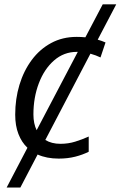

<svg xmlns="http://www.w3.org/2000/svg" viewBox="-20 -713 550 875"><path d="M10.3 141.6 105 -39.6Q78.6 -64.5 64 -102.3Q49.3 -140.1 49.3 -190.4Q49.3 -262.2 68.6 -326.2Q87.9 -390.1 124.5 -439.5Q161.1 -488.8 212.9 -516.8Q264.6 -544.9 329.6 -544.9Q349.1 -544.9 369.1 -543L448.2 -693.4H509.8L425.3 -532.2Q444.3 -526.9 460.9 -519.5L438 -451.2Q428.2 -456.1 416.5 -460.4Q404.8 -464.8 392.1 -468.3L186.5 -75.2Q214.8 -57.6 255.4 -57.6Q291 -57.6 322.5 -67.4Q354 -77.1 384.3 -90.8V-21.5Q357.4 -7.8 323 1Q288.6 9.8 247.6 9.8Q192.9 9.8 151.4 -8.8L72.8 141.6ZM132.3 -191.4Q132.3 -149.9 147 -119.6L334.5 -476.6Q332.5 -476.6 330.1 -476.6Q271 -476.6 226.3 -437.5Q181.6 -398.4 157 -333.5Q132.3 -268.6 132.3 -191.4Z"/></svg>

Font: Open Sans
Style: Italic
Weight: 400
Italic angle: -12°
Designer: Monotype Design Team
Foundry: Monotype Imaging Inc.
Version: Version 3.000; ttfautohint (v1.8.4)